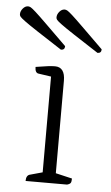

<svg xmlns="http://www.w3.org/2000/svg" viewBox="-72 -709 428 743"><g transform="rotate(5 141.5 -337.0)"><path d="M56 0Q56 -23 72 -26L119 -39V-411L71 -418Q56 -419 56 -443Q87 -448 103 -450Q119 -452 131 -452Q170 -452 170 -399V-40L234 -25Q234 -13 231 -8Q228 -3 217 0ZM148 -518Q86 -558 51 -581Q16 -604 0.5 -615.5Q-15 -627 -18.5 -631.5Q-22 -636 -22 -641Q-22 -653 -13 -663.5Q-4 -674 7 -674Q12 -674 17.5 -671Q23 -668 37.5 -655Q52 -642 81.5 -613Q111 -584 163 -533Q163 -518 148 -518ZM290 -518Q228 -558 193 -581Q158 -604 142.5 -615.5Q127 -627 123.5 -631.5Q120 -636 120 -641Q120 -653 129 -663.5Q138 -674 149 -674Q154 -674 159.5 -671Q165 -668 179.5 -655Q194 -642 223.5 -613Q253 -584 305 -533Q305 -518 290 -518Z"/></g></svg>

Font: Petrona ExtraLight
Style: Regular
Weight: 200
Designer: Ringo R. Seeber
Foundry: Ringo R. Seeber
Version: Version 2.001; ttfautohint (v1.8.3)